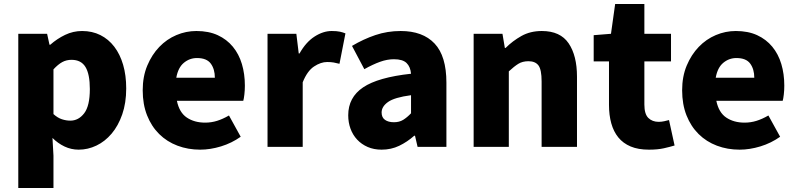

<svg xmlns="http://www.w3.org/2000/svg" viewBox="-20 -739 4008 966"><path d="M217 -569 229 -514H233Q267 -544 307.5 -563.5Q348 -583 393 -583Q444 -583 485 -562.5Q526 -542 555 -504Q584 -466 599.5 -413Q615 -360 615 -294Q615 -221 595 -163.5Q575 -106 541.5 -66.5Q508 -27 465 -6.5Q422 14 376 14Q338 14 304.5 -2Q271 -18 244 -45L249 44V207H72V-569ZM249 -165Q270 -146 291.5 -139Q313 -132 334 -132Q375 -132 403.5 -169Q432 -206 432 -291Q432 -366 410 -402Q388 -438 340 -438Q314 -438 293 -426.5Q272 -415 249 -390Z M987 14Q926 14 873 -6Q820 -26 781 -64.5Q742 -103 720 -158.5Q698 -214 698 -285Q698 -354 721 -409Q744 -464 781.5 -503Q819 -542 867.5 -562.5Q916 -583 968 -583Q1030 -583 1075.5 -562Q1121 -541 1151.5 -504Q1182 -467 1197 -417Q1212 -367 1212 -308Q1212 -285 1209.5 -263.5Q1207 -242 1204 -232H870Q882 -173 920 -147.5Q958 -122 1012 -122Q1043 -122 1072 -131Q1101 -140 1132 -158L1191 -51Q1146 -19 1092 -2.5Q1038 14 987 14ZM1061 -348Q1061 -391 1040.5 -419Q1020 -447 971 -447Q934 -447 905 -423Q876 -399 867 -348Z M1326 -569H1471L1483 -470H1487Q1519 -527 1562.5 -555Q1606 -583 1649 -583Q1675 -583 1690.5 -579.5Q1706 -576 1718 -571L1688 -418Q1673 -422 1659 -424.5Q1645 -427 1626 -427Q1594 -427 1560 -404.5Q1526 -382 1503 -325V0H1326Z M1900 14Q1861 14 1830 0.5Q1799 -13 1777 -36.5Q1755 -60 1743.5 -91.5Q1732 -123 1732 -159Q1732 -249 1807 -299.5Q1882 -350 2048 -368Q2045 -403 2025.5 -422Q2006 -441 1962 -441Q1928 -441 1892 -428Q1856 -415 1813 -391L1751 -508Q1808 -542 1868.5 -562.5Q1929 -583 1996 -583Q2107 -583 2166.5 -520Q2226 -457 2226 -323V0H2081L2068 -56H2064Q2029 -25 1988.5 -5.5Q1948 14 1900 14ZM1962 -124Q1989 -124 2008.5 -136Q2028 -148 2048 -169V-260Q1965 -249 1932.5 -226Q1900 -203 1900 -173Q1900 -148 1917 -136Q1934 -124 1962 -124Z M2508 -569 2520 -498H2524Q2559 -533 2603.5 -558Q2648 -583 2706 -583Q2799 -583 2841 -521Q2883 -459 2883 -353V0H2705V-329Q2705 -389 2689 -410Q2673 -431 2639 -431Q2609 -431 2588 -418Q2567 -405 2540 -380V0H2363V-569Z M2967 -562 3054 -569 3075 -719H3222V-569H3356V-430H3222V-213Q3222 -165 3242 -145.5Q3262 -126 3294 -126Q3308 -126 3321.5 -129Q3335 -132 3346 -135L3374 -7Q3351 0 3320 7Q3289 14 3245 14Q3191 14 3153 -2Q3115 -18 3091 -47.5Q3067 -77 3055.5 -118.5Q3044 -160 3044 -211V-430H2967Z M3701 14Q3640 14 3587 -6Q3534 -26 3495 -64.5Q3456 -103 3434 -158.5Q3412 -214 3412 -285Q3412 -354 3435 -409Q3458 -464 3495.5 -503Q3533 -542 3581.5 -562.5Q3630 -583 3682 -583Q3744 -583 3789.5 -562Q3835 -541 3865.5 -504Q3896 -467 3911 -417Q3926 -367 3926 -308Q3926 -285 3923.5 -263.5Q3921 -242 3918 -232H3584Q3596 -173 3634 -147.5Q3672 -122 3726 -122Q3757 -122 3786 -131Q3815 -140 3846 -158L3905 -51Q3860 -19 3806 -2.5Q3752 14 3701 14ZM3775 -348Q3775 -391 3754.5 -419Q3734 -447 3685 -447Q3648 -447 3619 -423Q3590 -399 3581 -348Z"/></svg>

Font: Kinto Sans Black
Style: Regular
Weight: 900
Designer: Authors: Ryoko NISHIZUKA  (kana & ideographs); Paul D. Hunt (Latin, Greek & Cyrillic); Wenlong ZHANG  (bopomofo); Sandol
Foundry: Adobe Systems Incorporated, ookami Inc.
Version: Version 0.001